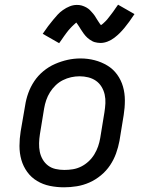

<svg xmlns="http://www.w3.org/2000/svg" viewBox="-20 -790 640 818"><path d="M253 8Q222 8 192.5 2Q163 -4 138 -19Q113 -34 96 -57.5Q79 -81 71 -109Q63 -137 63 -168Q63 -199 68 -230L87 -340Q91 -367 100.5 -393.5Q110 -420 126 -444Q142 -468 165 -487Q188 -506 214.5 -517.5Q241 -529 268 -535Q295 -541 323 -541Q354 -541 383 -533.5Q412 -526 437 -511Q462 -496 479 -472.5Q496 -449 504 -421Q512 -393 512 -362Q512 -331 507 -300L489 -190Q484 -163 474.5 -136.5Q465 -110 449 -86Q433 -62 410 -43Q387 -24 361 -12.5Q335 -1 307.5 3.5Q280 8 253 8ZM254 -66Q273 -66 291 -69Q309 -72 326 -80.5Q343 -89 357.5 -102.5Q372 -116 382 -132.5Q392 -149 398 -166.5Q404 -184 407 -202L425 -312Q428 -331 429 -350Q430 -369 426 -387Q422 -405 412.5 -420.5Q403 -436 388.5 -446Q374 -456 356 -460.5Q338 -465 319 -465Q301 -465 283 -461Q265 -457 248 -448.5Q231 -440 217 -426.5Q203 -413 193 -397Q183 -381 177 -363.5Q171 -346 168 -328L150 -218Q147 -199 146.5 -180Q146 -161 149.5 -143.5Q153 -126 162 -110.5Q171 -95 185 -84.5Q199 -74 217 -70Q235 -66 254 -66ZM232 -606 162 -646Q174 -664 185 -678.5Q196 -693 206 -705Q216 -717 225.5 -727.5Q235 -738 248.5 -747.5Q262 -757 277 -763Q292 -769 307 -769Q313 -769 318 -768.5Q323 -768 328 -766.5Q333 -765 338 -763Q343 -761 347.5 -758.5Q352 -756 356 -753Q360 -750 363 -747Q366 -744 370 -739.5Q374 -735 377.5 -731Q381 -727 383.5 -723Q386 -719 388.5 -715Q391 -711 393.5 -707Q396 -703 399 -698.5Q402 -694 405 -689.5Q408 -685 410 -683Q414 -685 420 -690.5Q426 -696 429.5 -699.5Q433 -703 436.5 -707Q440 -711 444 -716.5Q448 -722 452.5 -727.5Q457 -733 462 -740Q467 -747 472 -754.5Q477 -762 483 -770L553 -730Q541 -712 530.5 -697.5Q520 -683 510 -671Q500 -659 490 -649Q480 -639 467 -629Q454 -619 438.5 -613Q423 -607 408 -607Q402 -607 395.5 -608Q389 -609 383.5 -610.5Q378 -612 372.5 -615Q367 -618 362 -621.5Q357 -625 353 -628.5Q349 -632 344.5 -637Q340 -642 336.5 -647Q333 -652 330 -656.5Q327 -661 324 -665.5Q321 -670 317.5 -676Q314 -682 310.5 -686.5Q307 -691 305 -694Q302 -691 295.5 -685.5Q289 -680 286 -676.5Q283 -673 279 -669Q275 -665 271 -660Q267 -655 262.5 -649Q258 -643 253 -636Q248 -629 243 -621.5Q238 -614 232 -606Z"/></svg>

Font: Iosevka Curly Slab ExObl
Style: Regular
Weight: 400
Width: 7
Italic angle: -9°
Monospace: yes
Designer: Belleve Invis
Foundry: Belleve Invis
Version: Version 11.1.0; ttfautohint (v1.8.3)